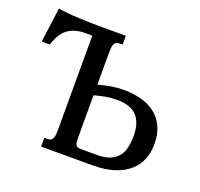

<svg xmlns="http://www.w3.org/2000/svg" viewBox="-99 -638 780 748"><g transform="rotate(20 291.5 -264.5)"><path d="M305.2 -518.6V-481.9H292Q285.2 -481.9 280.5 -480Q275.9 -478 272.5 -472.7Q269 -467.3 267.6 -458Q266.1 -448.7 266.1 -433.6V-301.8Q293.9 -309.6 319.1 -313.7Q344.2 -317.9 371.1 -317.9Q409.7 -317.9 443.1 -308.8Q476.6 -299.8 501.2 -280.8Q525.9 -261.7 540 -231.7Q554.2 -201.7 554.2 -159.7Q554.2 -124.5 542.2 -95.2Q530.3 -65.9 505.6 -44.7Q481 -23.4 443.8 -11.7Q406.7 0 356.9 0H142.6V-36.6H156.2Q162.6 -36.6 167.5 -38.6Q172.4 -40.5 175.8 -45.9Q179.2 -51.3 180.7 -60.5Q182.1 -69.8 182.1 -85V-474.6H155.3Q130.4 -474.6 111.6 -469Q92.8 -463.4 78.9 -452.1Q64.9 -440.9 55.2 -424.3Q45.4 -407.7 38.1 -385.3H4.9L23.9 -529.3Q41.5 -526.4 63.2 -524.2Q85 -522 107.4 -521Q129.9 -520 151.9 -519.3Q173.8 -518.6 192.9 -518.6ZM359.4 -43.9Q391.6 -43.9 412.6 -53Q433.6 -62 445.8 -77.6Q458 -93.3 462.6 -115Q467.3 -136.7 467.3 -161.6Q467.3 -193.4 459.2 -214.6Q451.2 -235.8 436.8 -248.8Q422.4 -261.7 402.3 -267.1Q382.3 -272.5 358.4 -272.5Q335 -272.5 313 -268.6Q291 -264.6 266.1 -257.8V-85Q266.1 -72.3 267.1 -64.2Q268.1 -56.2 271 -51.8Q273.9 -47.4 278.8 -45.7Q283.7 -43.9 292 -43.9Z"/></g></svg>

Font: Arian Grqi
Style: Regular
Weight: 400
Designer: Ruben Hakobyan (Tarumian)
Foundry: Ruben Hakobyan (Tarumian)
Version: Version 1.003